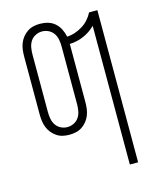

<svg xmlns="http://www.w3.org/2000/svg" viewBox="-112 -605 724 896"><g transform="rotate(-15 250.0 -156.5)"><path d="M403 215V-455Q378 -430 345.5 -416Q313 -402 278 -401V-120Q278 -104 276 -88Q274 -72 268 -57Q262 -42 252 -29.5Q242 -17 228.5 -8Q215 1 199 4.5Q183 8 167 8Q151 8 135.5 4.5Q120 1 106.5 -8Q93 -17 83 -29.5Q73 -42 67 -57Q61 -72 59 -88Q57 -104 57 -120V-400Q57 -416 59 -432Q61 -448 67 -463Q73 -478 83 -490.5Q93 -503 106.5 -512Q120 -521 135.5 -524.5Q151 -528 167 -528Q187 -528 206 -522.5Q225 -517 239.5 -504Q254 -491 262.5 -473.5Q271 -456 275 -437Q295 -438 314 -444.5Q333 -451 350 -461.5Q367 -472 380.5 -487Q394 -502 403 -520H443V215ZM167 -29Q184 -29 199 -36.5Q214 -44 223 -57.5Q232 -71 235 -87.5Q238 -104 238 -120V-400Q238 -416 235 -432.5Q232 -449 223 -462.5Q214 -476 199 -483.5Q184 -491 167 -491Q151 -491 136 -483.5Q121 -476 112 -462.5Q103 -449 100 -432.5Q97 -416 97 -400V-120Q97 -104 100 -87.5Q103 -71 112 -57.5Q121 -44 136 -36.5Q151 -29 167 -29Z"/></g></svg>

Font: Iosevka Extralight
Style: Regular
Weight: 200
Monospace: yes
Designer: Belleve Invis
Foundry: Belleve Invis
Version: Version 32.0.1; ttfautohint (v1.8.4)